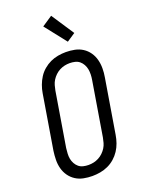

<svg xmlns="http://www.w3.org/2000/svg" viewBox="-179 -1058 858 1148"><g transform="rotate(-20 250.0 -484.5)"><path d="M203 8Q175 8 147.5 2.5Q120 -3 97.5 -17.5Q75 -32 59.5 -54Q44 -76 37 -102.5Q30 -129 30.5 -157.5Q31 -186 35 -214L92 -559Q96 -584 105 -608.5Q114 -633 128 -655Q142 -677 162.5 -694.5Q183 -712 206.5 -723Q230 -734 255.5 -738.5Q281 -743 306 -743Q334 -743 361.5 -737.5Q389 -732 411.5 -717.5Q434 -703 449.5 -681Q465 -659 472 -632.5Q479 -606 479 -577.5Q479 -549 474 -521L417 -176Q413 -151 404.5 -126.5Q396 -102 381.5 -80Q367 -58 347 -40.5Q327 -23 303 -12Q279 -1 253.5 3.5Q228 8 203 8ZM204 -62Q221 -62 237 -65.5Q253 -69 268.5 -77Q284 -85 297 -97.5Q310 -110 319 -124.5Q328 -139 332.5 -155Q337 -171 340 -187L397 -532Q400 -549 400.5 -566.5Q401 -584 398 -600Q395 -616 387 -630.5Q379 -645 367 -655Q355 -665 338.5 -669Q322 -673 305 -673Q288 -673 272 -669.5Q256 -666 240.5 -658Q225 -650 212 -637.5Q199 -625 190 -610.5Q181 -596 176.5 -580Q172 -564 169 -548L112 -203Q110 -186 109 -168.5Q108 -151 111 -135Q114 -119 122 -104.5Q130 -90 142 -80Q154 -70 170.5 -66Q187 -62 204 -62ZM339 -797 232 -933 298 -977 393 -833Z"/></g></svg>

Font: Iosevka Curly
Style: Italic
Weight: 400
Italic angle: -9°
Monospace: yes
Designer: Belleve Invis
Foundry: Belleve Invis
Version: Version 22.1.2; ttfautohint (v1.8.4)